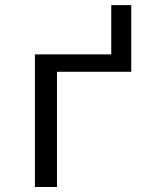

<svg xmlns="http://www.w3.org/2000/svg" viewBox="-20 -745 640 765"><path d="M207 0H119.1V-528.3H423.3V-724.6H502.9V-459H207Z"/></svg>

Font: Courier New
Style: Regular
Weight: 400
Designer: Steve Matteson
Foundry: Ascender Corporation
Version: Version 2.00.3